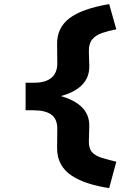

<svg xmlns="http://www.w3.org/2000/svg" viewBox="-20 -726 689 951"><path d="M520.8 205.7Q464.5 197.2 417.7 182.3Q370.8 167.4 335.5 144.3Q300.2 121.1 281.5 87.1Q262.8 53 262.8 7L263.8 -88Q263.8 -137 234 -158.4Q204.2 -179.7 147 -179.7H106.8V-316.3H149Q206.2 -316.3 235 -340.9Q263.8 -365.6 263.8 -412L262.8 -507Q261.8 -588 323.5 -635.3Q385.2 -682.6 520.8 -705.7L556.1 -580.8Q515.5 -573.1 484.8 -562.4Q454.1 -551.7 436.6 -530.5Q419.2 -509.2 420.2 -471.5L422.2 -398Q423.2 -339 380.8 -299.9Q338.4 -260.7 252.5 -243.3L252.1 -257.7Q338.4 -238.3 380.8 -199.6Q423.2 -161 422.2 -102L420.2 -28.5Q419.2 8.5 435.4 27.1Q451.7 45.7 482.9 55.3Q514.1 64.9 556.1 75.1Z"/></svg>

Font: Lexend Mega
Style: Regular
Weight: 400
Designer: Bonnie Shaver-Troup, Thomas Jockin
Foundry: Lexend
Version: Version 1.007